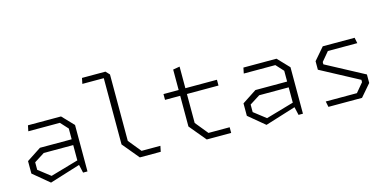

<svg xmlns="http://www.w3.org/2000/svg" viewBox="-72 -1177 3244 1601"><g transform="rotate(-15 1550.0 -377.0)"><path d="M467 -88V-386L407.5 -451H135L145 -500H430.5L525 -401V0H487ZM68.5 -104V-211.5L193 -293H491.5V-243H212.5L123.5 -186.5V-121.5L226.5 -41.5L491.5 -118V-77L207.5 11.5Z M857.5 -144V-734L876.5 -716H672.5L682.5 -765H885L915.5 -732.5V-159L1005 -49H1167.5L1157.5 0H977Z M1435 -144V-635.5L1493 -645.5V-159L1582.5 -49H1765.5V0H1554.5ZM1304 -459H1765.5V-409H1304Z M2327 -88V-386L2267.5 -451H1995L2005 -500H2290.5L2385 -401V0H2347ZM1928.5 -104V-211.5L2053 -293H2351.5V-243H2072.5L1983.5 -186.5V-121.5L2086.5 -41.5L2351.5 -118V-77L2067.5 11.5Z M2595 -49H2864L2929 -126.5V-146.5L2600 -322V-395.5L2690 -500H2965L2975 -451H2721L2656 -373.5V-353.5L2985 -178V-104.5L2895 0H2605Z"/></g></svg>

Font: Monaspace Krypton Var
Style: Regular
Weight: 400
Designer: Riley Cran and the Lettermatic Team
Version: Version 1.101 (Monaspace Krypton Var)